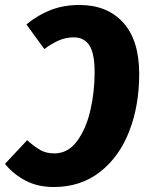

<svg xmlns="http://www.w3.org/2000/svg" viewBox="-46 -733 587 771"><path d="M513 -436Q513 -309 473 -206Q433 -103 355.5 -42.5Q278 18 170 18Q105 18 56 -8Q7 -34 -26 -75L63 -170Q92 -144 116 -130.5Q140 -117 172 -117Q227 -117 263.5 -166.5Q300 -216 317 -290.5Q334 -365 334 -442Q334 -518 313 -550.5Q292 -583 250 -583Q219 -583 191 -571Q163 -559 132 -536L60 -635Q108 -674 159.5 -693.5Q211 -713 273 -713Q385 -713 449 -642Q513 -571 513 -436Z"/></svg>

Font: Fira Sans Condensed ExtraBold
Style: Italic
Weight: 800
Width: 3
Italic angle: -8°
Designer: bBox Type GmbH & Carrois Corporate GbR & Edenspiekermann AG
Foundry: bBox Type GmbH & Carrois Corporate GbR & Edenspiekermann AG
Version: Version 4.301